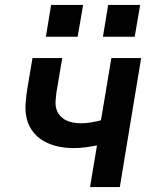

<svg xmlns="http://www.w3.org/2000/svg" viewBox="-20 -754 640 774"><path d="M343 0 371 -168Q347 -163 323 -160Q299 -157 275 -157Q244 -157 214 -163.5Q184 -170 158.5 -184Q133 -198 114.5 -221Q96 -244 88.5 -273Q81 -302 83 -333.5Q85 -365 90 -396L111 -520H231L207 -379Q205 -363 204 -346.5Q203 -330 207 -315.5Q211 -301 221 -289Q231 -277 244.5 -270Q258 -263 274 -260Q290 -257 306 -257Q326 -257 346.5 -260.5Q367 -264 387 -269L429 -520H549L463 0ZM523 -606H395L416 -734H545ZM165 -606 186 -734H315L293 -606Z"/></svg>

Font: Iosevka SS04 Extended Oblique
Style: Bold
Weight: 700
Width: 7
Italic angle: -9°
Monospace: yes
Designer: Belleve Invis
Foundry: Belleve Invis
Version: Version 19.0.0; ttfautohint (v1.8.4)